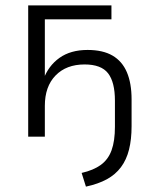

<svg xmlns="http://www.w3.org/2000/svg" viewBox="-20 -509 563 715"><path d="M300 186 284 135Q328 125 355.5 105Q383 85 395.5 50.5Q408 16 408 -37V-134Q408 -203 382.5 -236Q357 -269 295 -269Q227 -269 187 -228Q147 -187 147 -115V0H85V-489H395V-437H147V-212H141Q160 -264 201.5 -293.5Q243 -323 306 -323Q363 -323 399 -302Q435 -281 452.5 -240Q470 -199 470 -139V-39Q470 10 460.5 48Q451 86 430.5 113.5Q410 141 378 158.5Q346 176 300 186Z"/></svg>

Font: Nunito Sans 10pt SemiCondensed Light
Style: Regular
Weight: 300
Width: 4
Designer: Vernon Adams
Foundry: Vernon Adams
Version: Version 3.101;gftools[0.9.27]